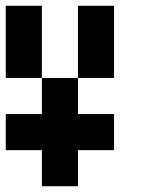

<svg xmlns="http://www.w3.org/2000/svg" viewBox="-20 -520 540 665"><path d="M125 -250H0V-500H125ZM250 -250V-500H375V-250ZM125 125V0H0V-125H125V-250H250V-125H375V0H250V125Z"/></svg>

Font: Tiny5
Style: Regular
Weight: 400
Designer: Stefan Schmidt
Foundry: Made with Bits'n'Picas by Kreative Software
Version: Version 1.002; ttfautohint (v1.8.4.7-5d5b)